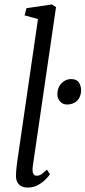

<svg xmlns="http://www.w3.org/2000/svg" viewBox="-20 -837 386 867"><path d="M128 -86Q125 -62.5 130.2 -53Q135.5 -43.5 145 -43.5Q156.5 -43.5 165.5 -49.2Q174.5 -55 192 -71L205.5 -50Q198 -39 183.5 -24.8Q169 -10.5 149.2 -0.2Q129.5 10 105 10Q89.5 10 77.5 4.2Q65.5 -1.5 58.8 -13.5Q52 -25.5 52 -44.5Q52 -51 53 -63.8Q54 -76.5 55.8 -91.5Q57.5 -106.5 59.5 -119L151.5 -751L91 -767.5L99.5 -800L214.5 -817L233 -805ZM239.5 -420.5Q242.5 -448 260.8 -464Q279 -480 300.5 -480Q327 -480 337.5 -462.5Q348 -445 346 -422Q342.5 -393 324.8 -379Q307 -365 283 -365Q263 -365 250 -380Q237 -395 239.5 -420.5Z"/></svg>

Font: Merriweather 24pt SemiCondensed Light
Style: Italic
Weight: 300
Width: 4
Italic angle: -7.8°
Designer: Eben Sorkin
Foundry: Eben Sorkin
Version: Version 2.101